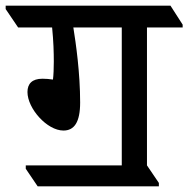

<svg xmlns="http://www.w3.org/2000/svg" viewBox="-65 -644 665 678"><path d="M68 14H496V2L454 -60V-547H580V-557L537 -624H-45V-612L-1 -547H119C124 -497 125 -459 125 -426C125 -404 124 -377 122 -363C109 -365 98 -366 85 -366C48 -366 32 -348 32 -319C32 -261 101 -183 159 -183C197 -183 218 -212 218 -282C218 -387 203 -491 194 -547H365V-60H26V-48Z"/></svg>

Font: Noto Serif Devanagari Medium
Style: Regular
Weight: 500
Designer: Universal Thirst, Indian Type Foundry and the Monotype Design Team
Foundry: Monotype Imaging Inc.
Version: Version 2.004